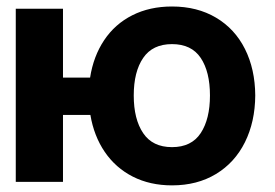

<svg xmlns="http://www.w3.org/2000/svg" viewBox="-20 -557 841 588"><path d="M172.9 -319.3H255.9Q266.1 -384.8 299.1 -434.1Q332 -483.4 385.3 -510.3Q438.5 -537.1 506.8 -537.1Q584 -537.1 641.6 -502.9Q699.2 -468.8 730.2 -407Q761.2 -345.2 761.7 -264.6Q761.2 -184.1 730.2 -121.6Q699.2 -59.1 641.6 -24.2Q584 10.7 506.8 10.7Q439.5 10.7 386.7 -16.1Q334 -43 300.8 -91.8Q267.6 -140.6 256.8 -205.1H172.9V0H28.3V-530.3H172.9ZM623 -264.6Q623 -337.4 594.7 -379.6Q566.4 -421.9 506.8 -421.9Q447.3 -421.9 418.5 -379.6Q389.6 -337.4 389.6 -264.6Q389.6 -191.9 418.5 -149.2Q447.3 -106.4 506.8 -106.4Q566.4 -106.4 594.7 -149.4Q623 -192.4 623 -264.6Z"/></svg>

Font: Pretendard
Style: Bold
Weight: 700
Designer: Base glyphs from Inter by Rasmus Andersson; Hangeul glyphs from Noto Sans CJK(Source Han Sans) by Jang Soo-young and Kan
Foundry: Kil Hyung-jin
Version: Version 1.309